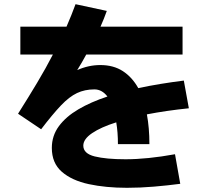

<svg xmlns="http://www.w3.org/2000/svg" viewBox="-20 -837 1040 915"><path d="M77 -577V-710H297Q321 -765 340 -817L489 -785Q476 -748 459 -710H850V-577H391Q381 -558 370 -539.5Q359 -521 348 -503Q402 -527 458 -527Q521 -527 565.5 -498Q610 -469 639 -417Q690 -428 745 -437Q800 -446 856 -453L880 -321Q773 -310 680 -292Q692 -228 692 -150H542Q542 -207 534 -254Q461 -231 419 -202.5Q377 -174 377 -143Q377 -105 431.5 -91.5Q486 -78 578 -78Q630 -78 689 -84Q748 -90 814 -102L839 39Q778 47 713 52.5Q648 58 585 58Q484 58 403 40.5Q322 23 274.5 -18.5Q227 -60 227 -132Q227 -190 260.5 -235.5Q294 -281 353.5 -316Q413 -351 492 -377Q466 -411 430 -411Q384 -411 347 -393.5Q310 -376 270.5 -334.5Q231 -293 176 -221L66 -295Q116 -374 157.5 -443.5Q199 -513 232 -577Z"/></svg>

Font: Murecho
Style: Bold
Weight: 700
Designer: Neil Summerour
Foundry: Positype
Version: Version 1.010; ttfautohint (v1.8.3)